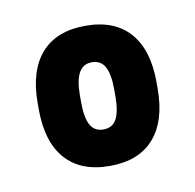

<svg xmlns="http://www.w3.org/2000/svg" viewBox="-43 -693 348 342"><g transform="rotate(-10 131.0 -522.0)"><path d="M131 -395.5Q78.5 -395.5 51 -426.8Q23.5 -458 23.5 -517V-527.5Q23.5 -586.5 51 -617.8Q78.5 -649 131 -649Q183.5 -649 211 -617.8Q238.5 -586.5 238.5 -528V-517Q238.5 -458 211 -426.8Q183.5 -395.5 131 -395.5ZM131 -461.5Q147.5 -461.5 154.8 -475.2Q162 -489 162 -516V-529Q162 -555.5 154.8 -569.2Q147.5 -583 131 -583Q115 -583 107.5 -569.2Q100 -555.5 100 -529V-516Q100 -489 107.2 -475.2Q114.5 -461.5 131 -461.5Z"/></g></svg>

Font: Anek Tamil Condensed SemiBold
Style: Regular
Weight: 600
Width: 3
Designer: Aadarsh Rajan (Tamil), Yesha Goshar (Latin)
Foundry: Ek Type
Version: Version 1.003